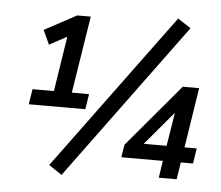

<svg xmlns="http://www.w3.org/2000/svg" viewBox="-53 -790 1007 876"><g transform="rotate(5 450.5 -352.5)"><path d="M83 -282 94 -352H192L236 -634H287L151 -561L121 -626L268 -705H330L274 -352H353L342 -282ZM260 26 200 -14 728 -731 788 -692ZM703 0 715 -78H525L534 -136L776 -423H851L808 -148H864L853 -78H797L785 0ZM726 -148 756 -335H779L606 -130L605 -148Z"/></g></svg>

Font: Nunito Sans 12pt ExtraLight 12pt SemiBold
Style: Italic
Weight: 600
Italic angle: -9°
Version: Version 3.101;gftools[0.9.27]